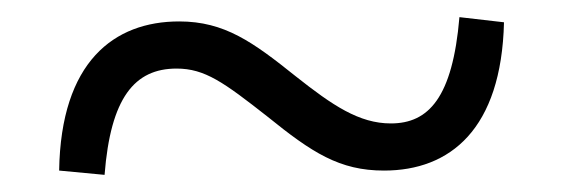

<svg xmlns="http://www.w3.org/2000/svg" viewBox="-20 -503 655 224"><path d="M325 -414C275 -454 242 -478 189 -478C113 -478 51 -431 49 -304L102 -299C109 -389 137 -423 186 -423C219 -423 241 -407 292 -367C344 -325 376 -304 428 -304C505 -304 565 -352 568 -477L516 -483C508 -389 480 -359 436 -359C399 -359 368 -380 325 -414Z"/></svg>

Font: Noto Serif SC Black
Style: Regular
Weight: 900
Designer: Ryoko NISHIZUKA 西塚涼子 (kana & ideographs); Frank Grießhammer (Latin, Greek & Cyrillic); Wenlong ZHANG 张文龙 (bopomofo); San
Foundry: Adobe
Version: Version 2.001;hotconv 1.1.0;makeotfexe 2.6.0